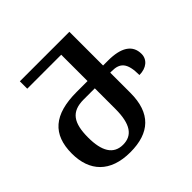

<svg xmlns="http://www.w3.org/2000/svg" viewBox="-178 -893 1083 1083"><g transform="rotate(-45 363.5 -352.0)"><path d="M276 10C430 10 513 -65 513 -227V-388H525C590 -388 620 -360 620 -262C676 -262 713 -293 713 -338C713 -411 654 -445 553 -445H513V-714H118V-655H389V-445H302C121 -445 37 -371 37 -218C37 -78 116 10 276 10ZM277 -49C200 -49 166 -110 166 -217C166 -333 201 -387 300 -387H389V-223C389 -102 351 -49 277 -49Z"/></g></svg>

Font: Noto Serif Georgian SemiCondensed Semi
Style: Regular
Weight: 600
Width: 4
Designer: Monotype Design Team
Foundry: Monotype Imaging Inc.
Version: Version 1.901